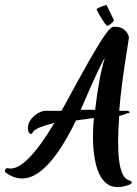

<svg xmlns="http://www.w3.org/2000/svg" viewBox="-20 -717 551 773"><path d="M409 -697Q410 -696 438 -637Q441 -632 421 -617Q414 -613 412 -613Q405 -614 377 -663Q370 -676 369 -679Q369 -682 379 -686.5Q389 -691 399 -694ZM445 -609Q476 -609 493 -583Q499 -573 499 -565Q499 -562 494 -532Q468 -374 460 -271H494Q507 -266 499 -262Q496 -261 494 -261Q492 -261 485 -258Q468 -251 460 -251Q443 -24 491 5Q497 9 503 10Q518 17 504 25Q499 28 494 29Q388 65 362 -75Q349 -144 358 -242Q346 -240 322 -237Q298 -234 286 -232Q135 79 1 -24Q-4 -34 8 -40Q13 -41 15 -39Q83 -28 199 -222Q120 -203 112 -184Q107 -173 98 -181Q93 -187 93 -193Q88 -227 122 -254Q140 -268 160 -271H228Q248 -307 288 -381Q390 -568 420 -598Q430 -608 436 -609ZM402 -483Q388 -466 321 -312Q312 -291 305 -275H363Q379 -411 402 -483Z"/></svg>

Font: Sagha
Style: Regular
Weight: 400
Designer: MUHAMMAD YONI
Version: Version 001.000